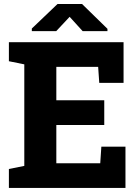

<svg xmlns="http://www.w3.org/2000/svg" viewBox="-20 -917 679 937"><path d="M23.4 0V-92.3L98.6 -107.4V-603L23.4 -618.2V-710.9H583V-512.7H464.4L459 -590.8H254.9V-427.7H488.8V-307.1H254.9V-120.1H469.2L474.6 -201.2H592.3V0ZM135.3 -765.1V-777.8L260.7 -897.5H380.4L504.4 -776.4V-765.1H383.3L319.8 -835L254.4 -765.1Z"/></svg>

Font: Roboto Slab ExtraBold
Style: Regular
Weight: 800
Designer: Google
Version: Version 2.001; ttfautohint (v1.8.3)